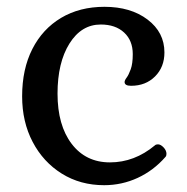

<svg xmlns="http://www.w3.org/2000/svg" viewBox="-20 -530 549 564"><path d="M286 14Q216 14 161.5 -20Q107 -54 76 -113Q45 -172 45 -247Q45 -327 75 -386Q105 -445 159.5 -477.5Q214 -510 287 -510Q364 -510 413.5 -472.5Q463 -435 463 -376Q463 -333 435.5 -305.5Q408 -278 365 -278Q346 -278 346 -289Q346 -294 352 -302Q358 -310 364 -326.5Q370 -343 370 -371Q370 -411 344.5 -434.5Q319 -458 276 -458Q219 -458 184 -402Q149 -346 149 -255Q149 -162 190.5 -107.5Q232 -53 303 -53Q375 -53 435 -103Q438 -106 444 -106Q452 -106 460.5 -97Q469 -88 469 -78Q469 -72 466 -69Q431 -29 384.5 -7.5Q338 14 286 14Z"/></svg>

Font: Gabriela
Style: Regular
Weight: 400
Designer: Eduardo Rodriguez Tunni
Foundry: Eduardo Rodriguez Tunni
Version: Version 2.001;gftools[0.9.26]